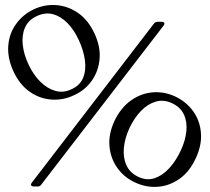

<svg xmlns="http://www.w3.org/2000/svg" viewBox="-20 -734 838 766"><path d="M115 -697Q158.8 -717.2 205 -713.6Q251.2 -710 291.5 -682.2Q331.8 -654.5 356.8 -600.8Q381.8 -547 377.2 -498.2Q372.8 -449.5 345.8 -411.5Q318.8 -373.5 275 -354Q232 -333.5 185.2 -336.8Q138.5 -340 98.4 -368.1Q58.2 -396.2 33.2 -450Q9 -504 13.1 -552.8Q17.2 -601.5 44.6 -639Q72 -676.5 115 -697ZM126.8 -669.8Q93 -654.5 79.8 -624Q66.5 -593.5 70.8 -554.8Q75 -516 94.2 -476Q112.8 -436.2 140.2 -408.6Q167.8 -381 200.2 -371.6Q232.8 -362.2 265.8 -378.2Q299.8 -393.5 312 -424.5Q324.2 -455.5 318.6 -494.8Q313 -534 294.5 -573.8Q276 -614.5 249.4 -641.6Q222.8 -668.8 191.8 -677.2Q160.8 -685.8 126.8 -669.8ZM679 -349Q722.8 -328.5 750.1 -291Q777.5 -253.5 781.6 -204.4Q785.8 -155.2 760.8 -102Q735.8 -48.2 695.5 -20.1Q655.2 8 609 11.2Q562.8 14.5 519 -6Q476 -25.5 448.6 -63.5Q421.2 -101.5 416.8 -150.2Q412.2 -199 437.2 -252.8Q463.2 -305.8 503.4 -333.9Q543.5 -362 589.8 -365.6Q636 -369.2 679 -349ZM666 -322.5Q632.8 -337.8 600.9 -328.4Q569 -319 542.4 -291.4Q515.8 -263.8 496.5 -223Q478 -183.2 474.2 -144.4Q470.5 -105.5 484.5 -74.6Q498.5 -43.8 531.8 -28.5Q565.8 -12.5 597.2 -23.2Q628.8 -34 655.2 -63Q681.8 -92 700.5 -132Q719.8 -172.8 723.5 -210.5Q727.2 -248.2 713.6 -277.4Q700 -306.5 666 -322.5ZM115.5 10Q103.5 10 103.5 2Q103.5 -1 107.5 -6L593.5 -639Q599.5 -647 609.5 -647H624Q636 -647 636 -640Q636 -636 632 -631L145 2Q142 6 139 8Q136 10 131 10Z"/></svg>

Font: Young Serif Light
Style: Regular
Weight: 300
Designer: Bastien Sozeau
Foundry: NBR — Bastien Sozeau
Version: Version 5.001